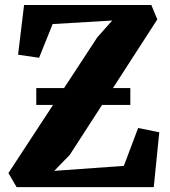

<svg xmlns="http://www.w3.org/2000/svg" viewBox="-20 -766 695 786"><path d="M48 0 14.5 -57.5 378.5 -613.5 439.5 -682 195.5 -667.5 140 -529.5 54 -542 78.5 -745.5H599.5L624 -686.5L266 -132.5L202 -66.5L487 -87L545.5 -242L632 -224.5L609.5 0ZM513.5 -405.5V-336.5H128.5V-405.5Z"/></svg>

Font: Merriweather 20pt Black
Style: Regular
Weight: 900
Version: Version 2.100